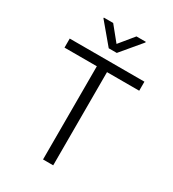

<svg xmlns="http://www.w3.org/2000/svg" viewBox="-217 -1034 1034 1150"><g transform="rotate(30 300.5 -459.0)"><path d="M42 -707H558.6V-644.5H335.9V0H265.6V-644.5H42ZM300.8 -819.3 381.8 -918H446.3V-913.1L329.1 -773.4H273.4L156.2 -913.1V-918H220.7Z"/></g></svg>

Font: Pretendard Std Light
Style: Regular
Weight: 300
Designer: Base glyphs from Inter by Rasmus Andersson; Hangeul glyphs from Noto Sans CJK(Source Han Sans) by Jang Soo-young and Kan
Foundry: Kil Hyung-jin
Version: Version 1.309